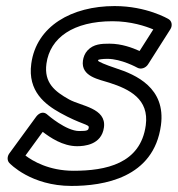

<svg xmlns="http://www.w3.org/2000/svg" viewBox="-20 -573 586 633"><path d="M351 -503C411.4 -503 460.4 -486.6 485.4 -476L440.2 -404.9C416.4 -415.5 381.1 -429 341 -429C314.9 -429 288.5 -428.1 268.8 -407C259.2 -396.7 255 -384.3 253.4 -373C246.2 -319.8 308.1 -311.1 341.1 -300.1C406.4 -279.1 472.3 -246.6 460.6 -160C443.4 -32.6 328 -10 222.4 -10C141.2 -10 87.4 -42.3 63.9 -60.2L120.9 -138.3C144.9 -120 186.6 -91 234.3 -91C256.5 -91 314.8 -94.7 322.7 -153C331.3 -216.8 247.2 -223.2 207.7 -245.2C160.4 -271.6 124.6 -300.2 133.1 -363C144.7 -448.8 222 -503 351 -503ZM357.8 -553C216.8 -553 99.9 -487.2 83.1 -363C70.7 -271.8 129.2 -228.4 178.6 -200.8C247 -162.8 274.1 -163.2 272.7 -153C271.4 -143.3 268.9 -141 241.1 -141C197.9 -141 137.3 -194.1 137.3 -194.1C119.4 -211.1 103.6 -194.3 98.9 -187.8L10.5 -66.8C3.5 -57.1 3.2 -43.7 10.8 -35.7C12.6 -33.7 82.1 40 215.6 40C320 40 487 14.6 510.6 -160C527.3 -283.4 427.6 -326.9 362.5 -347.9C325.7 -360.1 304.8 -369.7 303.4 -372.6C303.4 -372.6 303.4 -372.7 303.4 -373C303.6 -374.2 303.8 -375.1 304 -375.7C306.8 -376.9 317.3 -379 334.2 -379C380.4 -379 432.6 -349.9 432.6 -349.9C444.7 -343 460.6 -348.9 468.1 -360.8L541.8 -476.8C549.1 -488.2 546.9 -503.4 535.9 -509.9C534.2 -511 463.4 -553 357.8 -553Z"/></svg>

Font: Hussar Techniczny
Style: Bold 
Weight: 700
Foundry: Cannot Into Space Fonts
Version: Version 0.77